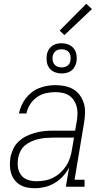

<svg xmlns="http://www.w3.org/2000/svg" viewBox="-20 -989 540 1017"><path d="M165 8Q143 8 123 4Q103 0 86 -10Q69 -20 57 -36Q45 -52 39 -71Q33 -90 32.5 -111Q32 -132 35 -153Q39 -176 49.5 -199Q60 -222 78.5 -239.5Q97 -257 119.5 -268Q142 -279 166 -285.5Q190 -292 213.5 -294.5Q237 -297 260 -297H378L387 -349Q390 -368 390.5 -387.5Q391 -407 386 -425Q381 -443 371 -458Q361 -473 346 -483Q331 -493 312 -497Q293 -501 274 -501Q249 -501 223.5 -495.5Q198 -490 176 -474.5Q154 -459 139.5 -436.5Q125 -414 120 -388H80Q85 -410 94 -430.5Q103 -451 117 -469Q131 -487 149.5 -501Q168 -515 189 -523Q210 -531 231.5 -534.5Q253 -538 274 -538Q299 -538 323.5 -533Q348 -528 368.5 -516Q389 -504 403 -484.5Q417 -465 424 -442Q431 -419 430.5 -393.5Q430 -368 426 -343L375 -37H428V0H329L346 -102Q333 -77 313.5 -55.5Q294 -34 269.5 -19.5Q245 -5 218 1.5Q191 8 165 8ZM173 -29Q195 -29 217.5 -33Q240 -37 261 -47.5Q282 -58 300 -74.5Q318 -91 330.5 -110.5Q343 -130 350.5 -152Q358 -174 361 -196L372 -260H260Q241 -260 222.5 -258.5Q204 -257 184.5 -252.5Q165 -248 146.5 -240Q128 -232 112.5 -219Q97 -206 88 -188Q79 -170 76 -151Q72 -127 75 -103.5Q78 -80 91.5 -62Q105 -44 127 -36.5Q149 -29 173 -29ZM306 -600Q287 -600 269.5 -607Q252 -614 241.5 -628Q231 -642 228 -661Q225 -680 228 -699Q230 -712 237 -724.5Q244 -737 255.5 -745.5Q267 -754 280 -757Q293 -760 306 -760Q325 -760 342.5 -753Q360 -746 371 -732Q382 -718 385 -699Q388 -680 385 -661Q382 -648 375.5 -635.5Q369 -623 357.5 -614.5Q346 -606 332.5 -603Q319 -600 306 -600ZM306 -632Q314 -632 322 -634Q330 -636 337 -641Q344 -646 348 -653Q352 -660 353 -668Q355 -680 353.5 -691.5Q352 -703 345.5 -711.5Q339 -720 328.5 -724Q318 -728 306 -728Q298 -728 290 -726Q282 -724 275.5 -719Q269 -714 265 -707Q261 -700 259 -692Q257 -680 259 -668.5Q261 -657 267.5 -648.5Q274 -640 284.5 -636Q295 -632 306 -632ZM321 -803 296 -827 437 -969 467 -941Z"/></svg>

Font: Iosevka Curly Slab XLtObl
Style: Regular
Weight: 200
Italic angle: -9°
Monospace: yes
Designer: Belleve Invis
Foundry: Belleve Invis
Version: Version 11.1.0; ttfautohint (v1.8.3)